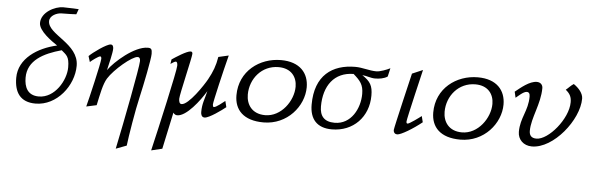

<svg xmlns="http://www.w3.org/2000/svg" viewBox="-57 -893 4264 1382"><g transform="rotate(5 2075.5 -201.5)"><path d="M56 -157C56 -53 99 16 210 16C364 16 482 -137 482 -281C482 -442 256 -486 256 -584C256 -625 308 -647 341 -647C375 -647 447 -649 447 -650L461 -688C461 -688 401 -692 349 -692C289 -692 192 -643 192 -565C192 -508 287 -442 329 -414C190 -383 56 -297 56 -157ZM123 -164C123 -289 235 -347 365 -383C400 -352 422 -344 422 -264C422 -171 345 -37 229 -37C147 -37 123 -97 123 -164Z M561 -358 574 -316C585 -327 633 -363 645 -363C651 -363 654 -357 654 -346C654 -317 591 -50 576 5L650 -11C668 -95 681 -165 707 -208C749 -276 874 -382 914 -382C929 -382 933 -370 933 -354C933 -310 856 89 814 289L891 260C898 196 931 -4 953 -96C975 -192 1012 -375 1012 -413C1012 -448 1005 -455 981 -455C885 -455 746 -332 702 -269C713 -317 733 -397 733 -426C733 -444 727 -455 713 -455C684 -455 587 -385 561 -358Z M1069 279 1148 260 1205 -6C1205 -6 1213 11 1234 11C1300 11 1392 -109 1435 -181C1421 -121 1404 -90 1404 -27C1404 -10 1410 10 1431 10C1464 10 1553 -55 1581 -78L1570 -122C1555 -111 1509 -71 1491 -71C1484 -71 1483 -85 1483 -90C1483 -108 1536 -335 1566 -450L1492 -433C1482 -370 1464 -323 1433 -267C1409 -223 1309 -72 1258 -72C1242 -72 1238 -91 1238 -109C1238 -141 1304 -413 1304 -439C1304 -448 1301 -455 1291 -455C1262 -455 1185 -404 1158 -386L1153 -353C1160 -358 1182 -373 1190 -373C1200 -373 1203 -361 1203 -344C1203 -306 1109 110 1069 279Z M1646 -170C1646 -65 1711 8 1857 8C2028 8 2145 -134 2145 -271C2145 -372 2082 -450 1944 -450C1790 -450 1646 -345 1646 -170ZM1727 -182C1727 -297 1810 -398 1931 -398C2024 -398 2065 -337 2065 -268C2065 -166 1980 -45 1864 -45C1768 -45 1727 -111 1727 -182Z M2191 -150C2191 -46 2243 15 2351 15C2506 15 2614 -98 2614 -252C2614 -323 2596 -353 2536 -393C2568 -391 2597 -377 2629 -377C2659 -377 2694 -382 2719 -399L2733 -460C2710 -448 2660 -429 2635 -429C2583 -429 2533 -448 2481 -448C2315 -448 2191 -362 2191 -150ZM2259 -143C2259 -292 2333 -395 2473 -396C2523 -352 2547 -325 2547 -258C2547 -153 2486 -34 2367 -34C2291 -34 2259 -74 2259 -143Z M2796 -20C2796 1 2809 10 2823 10C2850 10 2936 -42 2999 -93L2988 -137C2973 -125 2904 -74 2891 -74C2884 -74 2882 -78 2882 -89C2882 -107 2968 -468 2968 -468L2891 -435C2891 -435 2796 -35 2796 -20Z M3068 -170C3068 -65 3133 8 3279 8C3450 8 3567 -134 3567 -271C3567 -372 3504 -450 3366 -450C3212 -450 3068 -345 3068 -170ZM3149 -182C3149 -297 3232 -398 3353 -398C3446 -398 3487 -337 3487 -268C3487 -166 3402 -45 3286 -45C3190 -45 3149 -111 3149 -182Z M3639 -370 3649 -327C3666 -340 3702 -376 3726 -376C3741 -376 3749 -366 3749 -344C3749 -241 3694 -187 3694 -85C3694 -30 3735 12 3796 12C3953 12 4127 -209 4127 -362C4127 -400 4095 -437 4058 -462C4036 -448 4024 -432 4004 -416C4036 -390 4047 -367 4047 -329C4047 -209 3911 -47 3824 -47C3784 -47 3772 -70 3772 -99C3772 -193 3835 -298 3835 -413C3835 -436 3819 -454 3792 -454C3739 -454 3679 -402 3639 -370Z"/></g></svg>

Font: KpSans
Style: Italic
Weight: 400
Italic angle: -11°
Version: Version 0.66